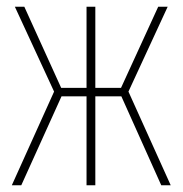

<svg xmlns="http://www.w3.org/2000/svg" viewBox="-20 -548 540 568"><path d="M15 0 140 -277 24 -528H52L161 -288H236V-528H262V-288H338L448 -528H476L360 -277L485 0H457L339 -263H262V0H236V-263H162L43 0Z"/></svg>

Font: Noto Sans Mono ExtraCondensed Thin
Style: Regular
Weight: 100
Width: 2
Designer: Monotype Design Team
Foundry: Monotype Imaging Inc.
Version: Version 2.014; ttfautohint (v1.8.4.7-5d5b)